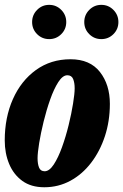

<svg xmlns="http://www.w3.org/2000/svg" viewBox="-20 -780 520 810"><path d="M0 -187.5Q0 -284.5 34.5 -362Q69 -439.5 131.8 -484.8Q194.5 -530 277.5 -530Q359.5 -530 401.5 -476.5Q443.5 -423 443.5 -342Q443.5 -269 422.5 -205.2Q401.5 -141.5 364.2 -93Q327 -44.5 276.5 -17.2Q226 10 167 10Q111 10 74 -17Q37 -44 18.5 -88.8Q0 -133.5 0 -187.5ZM138.5 -112.5Q138.5 -88.5 144.8 -73Q151 -57.5 168.5 -57.5Q188 -57.5 206.8 -86Q225.5 -114.5 241.5 -158.8Q257.5 -203 269.5 -252Q281.5 -301 288.2 -343Q295 -385 295 -407.5Q295 -431 288.5 -446.8Q282 -462.5 264 -462.5Q244.5 -462.5 226 -433.8Q207.5 -405 191.8 -360.5Q176 -316 164 -267Q152 -218 145.2 -176.2Q138.5 -134.5 138.5 -112.5ZM407.5 -615Q377.5 -615 356.5 -636Q335.5 -657 335.5 -687Q335.5 -717 356.5 -738.2Q377.5 -759.5 407.5 -759.5Q437.5 -759.5 458.5 -738.2Q479.5 -717 479.5 -687Q479.5 -657 458.5 -636Q437.5 -615 407.5 -615ZM187.5 -615Q157.5 -615 136.5 -636Q115.5 -657 115.5 -687Q115.5 -717 136.5 -738.2Q157.5 -759.5 187.5 -759.5Q217.5 -759.5 238.5 -738.2Q259.5 -717 259.5 -687Q259.5 -657 238.5 -636Q217.5 -615 187.5 -615Z"/></svg>

Font: Besley* Condensed
Style: Bold Italic
Weight: 700
Width: 3
Italic angle: -13°
Designer: Owen Earl
Foundry: indestructible type*
Version: Version 3.000; ttfautohint (v1.8.3)